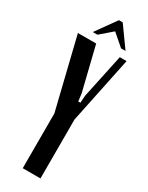

<svg xmlns="http://www.w3.org/2000/svg" viewBox="-225 -891 717 929"><g transform="rotate(30 133.0 -426.5)"><path d="M159 -455 164 -414H176L179 -455L231 -700H269L192 -329V0H93V-306L-3 -700H99ZM138 -853H159L240 -740H215L149 -797L83 -740H57Z"/></g></svg>

Font: Moniqa ExtBd Cond Paragraph
Style: Regular
Weight: 800
Width: 3
Designer: Rajesh Rajput
Foundry: Rajesh Rajput
Version: Version 1.000